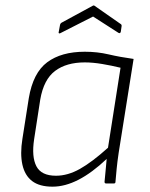

<svg xmlns="http://www.w3.org/2000/svg" viewBox="-20 -688 561 720"><path d="M177 12Q128 12 100.5 -9Q73 -30 64 -70.5Q55 -111 64 -167L88 -320Q104 -415 157 -454.5Q210 -494 298 -494Q345 -494 387.5 -484Q430 -474 481 -467L425 -115Q420 -81 417.5 -55.5Q415 -30 413 -6Q413 0 407 0H378Q372 0 372 -6Q374 -26 376 -48Q378 -70 380 -92Q325 -40 274.5 -14Q224 12 177 12ZM190 -29Q234 -29 279.5 -54.5Q325 -80 385 -134L432 -434Q399 -442 363.5 -448Q328 -454 298 -454Q229 -454 186.5 -422Q144 -390 131 -315L108 -166Q98 -100 116.5 -64.5Q135 -29 190 -29ZM207 -564Q204 -562 201.5 -563Q199 -564 200 -567L205 -594Q206 -600 211 -603L327 -666Q332 -669 335 -666L431 -599Q437 -596 436 -590L433 -569Q431 -561 424 -565L329 -626Z"/></svg>

Font: Sofia Sans ExtraLight
Style: Italic
Weight: 250
Italic angle: -9°
Version: Version 4.100-B